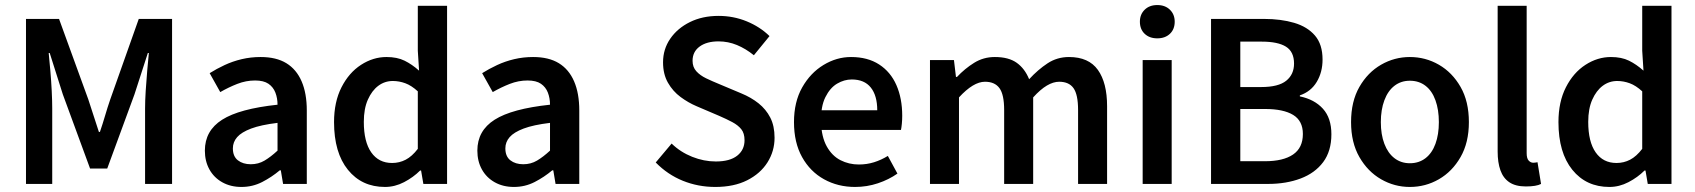

<svg xmlns="http://www.w3.org/2000/svg" viewBox="-20 -729 6718 761"><path d="M83 0V-654H214L330 -335Q341 -303 351 -270.5Q361 -238 372 -206H376Q387 -238 396.5 -270.5Q406 -303 417 -335L530 -654H662V0H555V-299Q555 -329 557.5 -369Q560 -409 563.5 -449Q567 -489 570 -519H566L513 -355L405 -61H337L229 -355L177 -519H173Q176 -489 179.5 -449Q183 -409 185 -369Q187 -329 187 -299V0Z M937 12Q894 12 861 -6.5Q828 -25 810 -57.5Q792 -90 792 -132Q792 -211 860.5 -254.5Q929 -298 1080 -314Q1080 -340 1071.5 -362Q1063 -384 1044 -397Q1025 -410 991 -410Q955 -410 920.5 -396.5Q886 -383 853 -364L811 -439Q838 -456 870 -471Q902 -486 938 -494.5Q974 -503 1013 -503Q1075 -503 1115 -478.5Q1155 -454 1175.5 -406.5Q1196 -359 1196 -291V0H1102L1093 -54H1089Q1057 -27 1019 -7.5Q981 12 937 12ZM974 -78Q1004 -78 1028.5 -92.5Q1053 -107 1080 -132V-242Q1014 -234 975.5 -219.5Q937 -205 920 -185.5Q903 -166 903 -141Q903 -109 923 -93.5Q943 -78 974 -78Z M1506 12Q1414 12 1359 -56Q1304 -124 1304 -245Q1304 -325 1333.5 -383Q1363 -441 1411 -472Q1459 -503 1512 -503Q1554 -503 1583.5 -488.5Q1613 -474 1641 -449L1636 -528V-706H1752V0H1658L1649 -53H1645Q1618 -26 1581.5 -7Q1545 12 1506 12ZM1534 -83Q1563 -83 1588 -96Q1613 -109 1636 -139V-367Q1611 -390 1586.5 -399Q1562 -408 1537 -408Q1505 -408 1479.5 -389Q1454 -370 1438 -334Q1422 -298 1422 -246Q1422 -167 1451.5 -125Q1481 -83 1534 -83Z M2017 12Q1974 12 1941 -6.5Q1908 -25 1890 -57.5Q1872 -90 1872 -132Q1872 -211 1940.5 -254.5Q2009 -298 2160 -314Q2160 -340 2151.5 -362Q2143 -384 2124 -397Q2105 -410 2071 -410Q2035 -410 2000.5 -396.5Q1966 -383 1933 -364L1891 -439Q1918 -456 1950 -471Q1982 -486 2018 -494.5Q2054 -503 2093 -503Q2155 -503 2195 -478.5Q2235 -454 2255.5 -406.5Q2276 -359 2276 -291V0H2182L2173 -54H2169Q2137 -27 2099 -7.5Q2061 12 2017 12ZM2054 -78Q2084 -78 2108.5 -92.5Q2133 -107 2160 -132V-242Q2094 -234 2055.5 -219.5Q2017 -205 2000 -185.5Q1983 -166 1983 -141Q1983 -109 2003 -93.5Q2023 -78 2054 -78Z M2815 12Q2747 12 2686.5 -12.5Q2626 -37 2579 -85L2642 -160Q2677 -126 2723.5 -107.5Q2770 -89 2817 -89Q2873 -89 2902 -112Q2931 -135 2931 -173Q2931 -201 2918 -217Q2905 -233 2882.5 -245Q2860 -257 2830 -270L2741 -308Q2708 -322 2677.5 -344.5Q2647 -367 2627.5 -401Q2608 -435 2608 -482Q2608 -534 2636.5 -575.5Q2665 -617 2714.5 -641.5Q2764 -666 2828 -666Q2887 -666 2939.5 -644.5Q2992 -623 3030 -586L2968 -510Q2936 -536 2901 -550.5Q2866 -565 2828 -565Q2781 -565 2753 -544.5Q2725 -524 2725 -488Q2725 -463 2740 -446.5Q2755 -430 2779 -418.5Q2803 -407 2830 -396L2918 -359Q2957 -343 2986.5 -319.5Q3016 -296 3033 -263Q3050 -230 3050 -183Q3050 -130 3022 -85.5Q2994 -41 2941.5 -14.5Q2889 12 2815 12Z M3369 12Q3301 12 3246 -18.5Q3191 -49 3159 -106.5Q3127 -164 3127 -245Q3127 -325 3159.5 -382.5Q3192 -440 3244 -471.5Q3296 -503 3353 -503Q3419 -503 3464.5 -473.5Q3510 -444 3533 -391.5Q3556 -339 3556 -270Q3556 -254 3554.5 -238.5Q3553 -223 3551 -214H3215L3213 -292H3457Q3457 -350 3431.5 -382Q3406 -414 3356 -414Q3326 -414 3298 -397.5Q3270 -381 3251.5 -344Q3233 -307 3234 -246Q3236 -186 3257 -148.5Q3278 -111 3311.5 -94Q3345 -77 3384 -77Q3416 -77 3444.5 -86Q3473 -95 3499 -111L3537 -41Q3503 -17 3459.5 -2.5Q3416 12 3369 12Z M3666 0V-491H3761L3769 -424H3773Q3804 -457 3841 -480Q3878 -503 3923 -503Q3978 -503 4010 -480Q4042 -457 4059 -415Q4094 -453 4132 -478Q4170 -503 4217 -503Q4295 -503 4331.5 -452Q4368 -401 4368 -308V0H4253V-293Q4253 -354 4235 -379.5Q4217 -405 4178 -405Q4155 -405 4129.5 -390Q4104 -375 4075 -343V0H3960V-293Q3960 -354 3941.5 -379.5Q3923 -405 3884 -405Q3838 -405 3781 -343V0Z M4509 0V-491H4624V0ZM4567 -577Q4536 -577 4517 -595Q4498 -613 4498 -643Q4498 -672 4517 -690.5Q4536 -709 4567 -709Q4598 -709 4617 -690.5Q4636 -672 4636 -643Q4636 -613 4617 -595Q4598 -577 4567 -577Z M4780 0V-654H4990Q5057 -654 5109.5 -638.5Q5162 -623 5192 -588Q5222 -553 5222 -493Q5222 -443 5199 -404.5Q5176 -366 5132 -351V-347Q5190 -335 5223.5 -298Q5257 -261 5257 -197Q5257 -130 5224.5 -86.5Q5192 -43 5135 -21.5Q5078 0 5006 0ZM4896 -384H4979Q5047 -384 5078 -409Q5109 -434 5109 -477Q5109 -524 5077 -544Q5045 -564 4981 -564H4896ZM4896 -90H4994Q5066 -90 5105 -116.5Q5144 -143 5144 -198Q5144 -250 5105.5 -273.5Q5067 -297 4994 -297H4896Z M5568 12Q5507 12 5454 -18.5Q5401 -49 5368 -106.5Q5335 -164 5335 -245Q5335 -327 5368 -384.5Q5401 -442 5454 -472.5Q5507 -503 5568 -503Q5630 -503 5683 -472.5Q5736 -442 5769 -384.5Q5802 -327 5802 -245Q5802 -164 5769 -106.5Q5736 -49 5683 -18.5Q5630 12 5568 12ZM5568 -82Q5604 -82 5630 -102Q5656 -122 5669.5 -159Q5683 -196 5683 -245Q5683 -294 5669.5 -331.5Q5656 -369 5630 -389Q5604 -409 5568 -409Q5533 -409 5507 -389Q5481 -369 5467 -331.5Q5453 -294 5453 -245Q5453 -196 5467 -159Q5481 -122 5507 -102Q5533 -82 5568 -82Z M6028 10Q5987 10 5962.5 -6.5Q5938 -23 5927 -54Q5916 -85 5916 -128V-706H6031V-122Q6031 -101 6039 -92.5Q6047 -84 6057 -84Q6061 -84 6064.5 -84.5Q6068 -85 6074 -86L6088 0Q6079 5 6063.5 7.5Q6048 10 6028 10Z M6359 12Q6267 12 6212 -56Q6157 -124 6157 -245Q6157 -325 6186.5 -383Q6216 -441 6264 -472Q6312 -503 6365 -503Q6407 -503 6436.5 -488.5Q6466 -474 6494 -449L6489 -528V-706H6605V0H6511L6502 -53H6498Q6471 -26 6434.5 -7Q6398 12 6359 12ZM6387 -83Q6416 -83 6441 -96Q6466 -109 6489 -139V-367Q6464 -390 6439.5 -399Q6415 -408 6390 -408Q6358 -408 6332.5 -389Q6307 -370 6291 -334Q6275 -298 6275 -246Q6275 -167 6304.5 -125Q6334 -83 6387 -83Z"/></svg>

Font: Mada SemiBold
Style: Regular
Weight: 600
Designer: Khaled Hosny
Version: Version 1.5